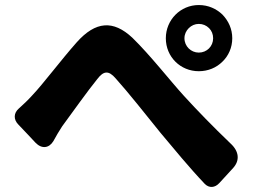

<svg xmlns="http://www.w3.org/2000/svg" viewBox="-20 -755 1020 763"><path d="M886 -65 907 -88C933 -117 931 -153 896 -185C824 -254 764 -316 711 -374C657 -433 577 -536 506 -605C430 -676 360 -671 285 -587C222 -516 151 -421 109 -377C90 -356 73 -340 55 -324C34 -306 33 -280 53 -260L91 -220L121 -188C146 -162 175 -166 192 -194C203 -214 215 -235 227 -253C266 -306 330 -396 366 -440C391 -473 411 -477 440 -443C487 -391 560 -299 618 -227C669 -166 734 -87 794 -24C811 -7 834 -8 852 -28ZM811 -643C821 -633 827 -619 827 -603C827 -571 802 -546 770 -546C739 -546 713 -571 713 -603C713 -619 720 -633 730 -643C741 -654 755 -660 770 -660C786 -660 800 -654 811 -643ZM864 -510C888 -533 903 -566 903 -603C903 -640 888 -672 864 -697C840 -720 808 -735 770 -735C697 -735 639 -676 639 -603C639 -529 697 -472 770 -472C807 -472 840 -486 864 -510Z"/></svg>

Font: GenSenRounded2 TW H
Style: Regular
Weight: 900
Version: Version 2.100;PS 2.1;hotconv 16.6.51;makeotf.lib2.5.65220 DE